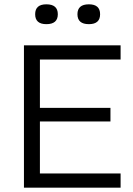

<svg xmlns="http://www.w3.org/2000/svg" viewBox="-20 -870 618 890"><path d="M91 0V-660H539V-594H165V-370H492V-307H165V-66H539V0ZM392 -758Q339 -758 339 -804Q339 -850 392 -850Q444 -850 444 -804Q444 -758 392 -758ZM195 -758Q143 -758 143 -804Q143 -850 195 -850Q248 -850 248 -804Q248 -758 195 -758Z"/></svg>

Font: Bricolage Grotesque 10pt Light
Style: Regular
Weight: 300
Designer: Mathieu Triay
Foundry: Atelier Triay
Version: Version 1.000; ttfautohint (v1.8.4.7-5d5b);gftools[0.9.32]